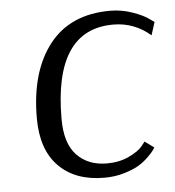

<svg xmlns="http://www.w3.org/2000/svg" viewBox="-43 -551 548 602"><g transform="rotate(-5 230.5 -250.0)"><path d="M448 -422Q397 -466 331 -466Q144 -466 144 -185Q144 -108 179.5 -71Q215 -34 274 -34Q313 -34 343.5 -48.5Q374 -63 386 -78L397 -92L426 -71Q424 -68 420.5 -62.5Q417 -57 403 -43Q389 -29 372 -18.5Q355 -8 325.5 1Q296 10 262 10Q171 10 119 -42.5Q67 -95 67 -194Q67 -340 133 -425Q199 -510 325 -510Q361 -510 395 -498Q429 -486 445 -474L461 -463Z"/></g></svg>

Font: ArsenalItalic
Style: Italic
Weight: 400
Italic angle: -9°
Designer: Andrij Shevchenko
Foundry: Stairsfor.com
Version: Version 1.000